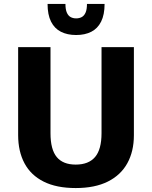

<svg xmlns="http://www.w3.org/2000/svg" viewBox="-20 -952 778 982"><path d="M367.2 9.8Q269 9.8 203.5 -23Q138 -55.8 105.4 -116.6Q72.8 -177.4 72.8 -261.1V-711.1H238.3V-270.3Q238.3 -187.2 270.3 -148.7Q302.2 -110.2 367.2 -110.2Q433.3 -110.2 466.3 -149Q499.3 -187.8 499.3 -270.9V-711.1H664.8V-260.8Q664.8 -177.9 631.3 -117.2Q597.8 -56.4 531.5 -23.3Q465.2 9.8 367.2 9.8ZM369.4 -772.9Q324.3 -772.9 291.5 -789.6Q258.7 -806.2 241 -841.5Q223.3 -876.8 223.3 -931.8H314.7Q314.7 -903.6 321.9 -887.4Q329 -871.2 341.4 -864.6Q353.7 -858 369.4 -858Q385.4 -858 397.9 -864.6Q410.4 -871.2 417.6 -887.4Q424.8 -903.6 424.8 -931.8H514.9Q514.9 -876.8 497.2 -841.5Q479.5 -806.2 447 -789.6Q414.5 -772.9 369.4 -772.9Z"/></svg>

Font: Comme
Style: Regular
Weight: 400
Designer: Vernon Adams
Foundry: Vernon Adams
Version: Version 1.000;gftools[0.9.27]